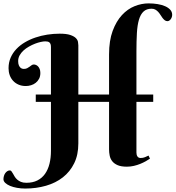

<svg xmlns="http://www.w3.org/2000/svg" viewBox="-50 -927 1027 1123"><path d="M159.2 -374H248V-651.9Q248 -662.6 245.6 -668.9Q243.2 -675.3 238.8 -679Q234.4 -682.6 228.3 -683.8Q222.2 -685.1 214.8 -685.1Q204.1 -685.1 188.2 -681.6Q172.4 -678.2 154.8 -671.4Q137.2 -664.6 119.4 -654.5Q101.6 -644.5 87.6 -631.8Q73.7 -619.1 64.9 -603.5Q56.2 -587.9 56.2 -569.8Q56.2 -554.2 60.3 -544.9Q64.5 -535.6 69.8 -531Q75.2 -526.4 80.8 -525.1Q86.4 -523.9 88.9 -523.9Q101.1 -523.9 108.9 -528.1Q116.7 -532.2 123 -536.9Q129.4 -541.5 135 -545.7Q140.6 -549.8 147.9 -549.8Q153.8 -549.8 160.4 -547.1Q167 -544.4 172.6 -538.6Q178.2 -532.7 182.1 -523.2Q186 -513.7 186 -500Q186 -480.5 178.5 -466.3Q170.9 -452.1 158.9 -442.6Q147 -433.1 131.6 -428.5Q116.2 -423.8 101.1 -423.8Q77.6 -423.8 58.8 -431.9Q40 -439.9 26.9 -454.1Q13.7 -468.3 6.8 -487.3Q0 -506.3 0 -527.8Q0 -561.5 12.2 -589.6Q24.4 -617.7 45.7 -640.1Q66.9 -662.6 95.5 -679.4Q124 -696.3 157.2 -707.5Q190.4 -718.8 226.6 -724.4Q262.7 -730 298.8 -730Q338.9 -730 361.1 -722.4Q383.3 -714.8 393.8 -704.1Q404.3 -693.4 406.2 -681.6Q408.2 -669.9 408.2 -662.1V-374H587.9V-608.9Q587.9 -689.5 608.9 -746.1Q629.9 -802.7 663.1 -838.6Q696.3 -874.5 737.3 -890.9Q778.3 -907.2 818.8 -907.2Q846.7 -907.2 871.8 -903.1Q897 -898.9 915.8 -890.6Q934.6 -882.3 945.8 -869.9Q957 -857.4 957 -840.8Q957 -833.5 954.8 -826.9Q952.6 -820.3 948.7 -814.9Q944.8 -809.6 939.7 -806.4Q934.6 -803.2 929.2 -803.2Q920.4 -803.2 913.6 -808.6Q906.7 -814 900.6 -822Q894.5 -830.1 888.7 -839.6Q882.8 -849.1 875.5 -857.2Q868.2 -865.2 858.9 -870.6Q849.6 -876 836.9 -876Q807.1 -876 789.6 -859.6Q772 -843.3 762.7 -811.8Q753.4 -780.3 750.7 -733.4Q748 -686.5 748 -626V-374H846.2V-331.1H748V-34.2Q748 -20 754.2 -11.5Q760.3 -2.9 772.9 -2.9Q786.6 -2.9 798.3 -7.8Q810.1 -12.7 818.8 -17.1L827.1 1Q816.4 8.3 802 16.4Q787.6 24.4 770.3 31.5Q752.9 38.6 733.2 43.2Q713.4 47.9 691.9 47.9Q658.7 47.9 638.2 39.1Q617.7 30.3 606.4 15.9Q595.2 1.5 591.6 -16.6Q587.9 -34.7 587.9 -53.2V-331.1H408.2V-87.9Q408.2 -21.5 384 27.8Q359.9 77.1 317.9 110.1Q275.9 143.1 219 159.4Q162.1 175.8 97.2 175.8Q72.3 175.8 49.3 171.6Q26.4 167.5 8.8 160.2Q-8.8 152.8 -19.3 142.8Q-29.8 132.8 -29.8 121.1Q-29.8 112.3 -27.3 103.3Q-24.9 94.2 -20 86.9Q-15.1 79.6 -8.1 74.7Q-1 69.8 7.8 69.8Q13.2 69.8 17.3 75.2Q21.5 80.6 25.9 88.6Q30.3 96.7 35.9 106Q41.5 115.2 50.5 123.3Q59.6 131.3 72.3 136.7Q85 142.1 104 142.1Q141.6 142.1 168.7 128.4Q195.8 114.7 213.4 89.8Q231 64.9 239.5 30.5Q248 -3.9 248 -44.9V-331.1H159.2Z"/></svg>

Font: Berkshire Swash
Style: Regular
Weight: 400
Designer: Astigmatic (AOETI)
Foundry: Astigmatic (AOETI)
Version: Version 1.001